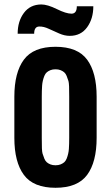

<svg xmlns="http://www.w3.org/2000/svg" viewBox="-20 -847 506 875"><path d="M283.7 -124Q292.5 -146.5 293.9 -168.5Q295.4 -190.4 295.4 -218.8V-406.2Q295.9 -464.8 292 -477.5Q288.1 -490.2 283.7 -501Q279.3 -511.7 272.5 -517.6Q265.6 -523.4 255.9 -527.3Q246.1 -531.2 232.9 -531.2Q219.7 -531.2 210 -527.3Q200.2 -523.4 193.4 -517.6Q186.5 -511.7 182.1 -501Q173.3 -478.5 171.9 -456.5Q170.4 -434.6 170.4 -406.2V-218.8Q169.9 -160.2 173.8 -147.5Q177.7 -134.8 182.1 -124Q186.5 -113.3 193.4 -107.4Q200.2 -101.6 210 -97.7Q219.7 -93.8 232.9 -93.8Q246.1 -93.8 255.9 -97.7Q265.6 -101.6 272.5 -107.4Q279.3 -113.3 283.7 -124ZM45.4 -218.8V-406.2Q45.4 -516.6 88.9 -575.2Q132.3 -633.8 232.9 -633.8Q333.5 -633.8 377 -575.2Q420.4 -516.6 420.4 -406.2V-218.8Q420.4 -108.4 377 -49.8Q333.5 8.8 232.9 8.8Q132.3 8.8 88.9 -49.8Q45.4 -108.4 45.4 -218.8ZM297.9 -683.6Q274.4 -683.6 250 -694.3Q225.6 -705.1 202.1 -715.8Q179.2 -726.6 159.2 -726.1Q135.7 -726.1 135.7 -693.4H60.5Q60.5 -750 88.9 -788.1Q117.2 -826.2 168 -826.7Q196.3 -826.7 238.8 -805.7Q281.2 -784.7 305.7 -784.7Q330.1 -784.7 330.1 -818.4H405.3Q405.3 -761.7 377 -722.7Q348.6 -683.6 297.9 -683.6Z"/></svg>

Font: Oswald-Regular
Style: Regular
Weight: 400
Designer: vernon adams
Foundry: vernon adams
Version: Version 2.002; ttfautohint (v0.92.18-e454-dirty) -l 8 -r 50 